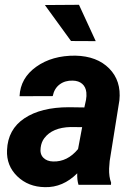

<svg xmlns="http://www.w3.org/2000/svg" viewBox="-20 -770 565 800"><path d="M307.1 0Q300.8 -20 301.8 -47.9Q242.2 11.7 167 9.8Q97.7 8.8 52 -35.4Q6.3 -79.6 9.3 -144.5Q12.7 -231 81.8 -277.1Q150.9 -323.2 267.1 -323.2L331.5 -322.3L338.4 -354Q341.3 -370.1 339.8 -384.8Q337.4 -407.7 322.5 -420.7Q307.6 -433.6 283.2 -434.1Q251 -435.1 228.5 -418.2Q206.1 -401.4 199.7 -369.6L61.5 -369.1Q64.9 -444.8 131.1 -491.9Q197.3 -539.1 294.4 -538.1Q384.3 -536.1 435.1 -484.6Q485.8 -433.1 477.5 -352.1L437 -99.1L434.6 -67.9Q433.6 -33.2 442.9 -9.3L442.4 0ZM201.2 -97.2Q260.7 -95.2 305.2 -148.9L322.3 -240.2L274.4 -240.7Q198.2 -238.8 164.6 -194.3Q152.3 -178.2 149.4 -154.8Q145.5 -128.4 160.4 -113Q175.3 -97.7 201.2 -97.2ZM378.9 -598.6 275.9 -599.1 167 -749 309.1 -750Z"/></svg>

Font: RobotoDraft
Style: Bold Italic
Weight: 700
Italic angle: -12°
Version: Version 2.001150; 2014